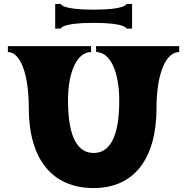

<svg xmlns="http://www.w3.org/2000/svg" viewBox="-20 -934 949 974"><path d="M289 -914C289 -914 289 -885 455 -885C621 -885 621 -914 621 -914H650V-789H621C621 -789 621 -818 455 -818C289 -818 289 -789 289 -789H260V-914ZM468 -670C538 -670 585 -572 585 -424C585 -232 533 -158 455 -158C377 -158 325 -232 325 -424C325 -572 372 -670 442 -670V-700H20V-670C84 -670 126 -557 126 -387C126 -127 244 20 455 20C659 20 774 -127 774 -387C774 -557 820 -670 889 -670V-700H467Z"/></svg>

Font: Ouroboros
Style: Regular
Weight: 400
Designer: Ariel Martín Pérez
Foundry: Velvetyne Type Foundry
Version: Version 2.001;hotconv 1.0.109;makeotfexe 2.5.65596